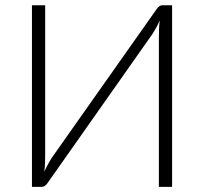

<svg xmlns="http://www.w3.org/2000/svg" viewBox="-20 -728 795 748"><path d="M589.5 -691.5Q593.5 -698 599.5 -702.8Q605.5 -707.5 613 -707.5H650.5V0H599V-581Q599 -597 599.5 -613.8Q600 -630.5 602.5 -648.5Q595.5 -633 588.5 -620.2Q581.5 -607.5 574.5 -596.5L166 -16Q162 -9.5 155.8 -4.8Q149.5 0 142 0H104.5V-707.5H156V-126.5Q156 -110.5 155.5 -93.8Q155 -77 152.5 -59Q159.5 -74.5 166.5 -87.2Q173.5 -100 180.5 -111.5Z"/></svg>

Font: Lato Light
Style: Regular
Weight: 300
Designer: Lukasz Dziedzic
Foundry: tyPoland Lukasz Dziedzic
Version: Version 2.007; 2014-02-27